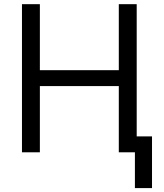

<svg xmlns="http://www.w3.org/2000/svg" viewBox="-20 -748 806 943"><path d="M87.9 0V-727.5H175.8V-403.3H563.5V-727.5H651.4V0H563.5V-325.2H175.8V0ZM726.6 -78.1V175.8H642.6V-78.1Z"/></svg>

Font: Inter V
Style: 
Weight: 400
Designer: Rasmus Andersson
Foundry: rsms
Version: Version 4.000;git-a3f224843